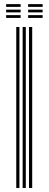

<svg xmlns="http://www.w3.org/2000/svg" viewBox="-20 -934 241 954"><path d="M124 0V-800H140V0ZM60.8 0V-800H76.5V0ZM92.5 0V-800H108.2V0ZM119.8 -899.8V-913.5H191.8V-899.8ZM10.5 -845V-858.8H82.5V-845ZM10.5 -872.5V-886H82.5V-872.5ZM10.5 -899.8V-913.5H82.5V-899.8ZM119.8 -845V-858.8H191.8V-845ZM119.8 -872.5V-886H191.8V-872.5Z"/></svg>

Font: Big Shoulders Inline Text Thin
Style: Regular
Weight: 400
Version: Version 2.002